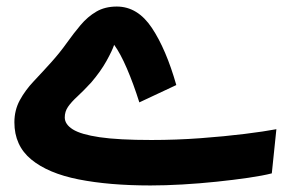

<svg xmlns="http://www.w3.org/2000/svg" viewBox="-20 -546 890 587"><path d="M440 21Q314 21 220.5 2.5Q127 -16 75.5 -58.5Q24 -101 24 -172Q24 -209 40.5 -239.5Q57 -270 83.5 -298Q110 -326 137 -356Q163 -385 184 -414.5Q205 -444 226.5 -469.5Q248 -495 274.5 -510.5Q301 -526 337 -526Q401 -526 444.5 -460.5Q488 -395 519 -286L406 -233Q388 -290 368 -336.5Q348 -383 329 -409Q323 -391 305.5 -359.5Q288 -328 259 -294Q235 -268 216.5 -251Q198 -234 188 -219.5Q178 -205 178 -187Q178 -166 202.5 -150.5Q227 -135 284.5 -126.5Q342 -118 443 -118Q519 -118 593 -123.5Q667 -129 727.5 -136.5Q788 -144 825 -151L811 -16Q784 -9 739.5 -2.5Q695 4 642.5 9.5Q590 15 537.5 18Q485 21 440 21Z"/></svg>

Font: Noto Sans Arabic ExtCond ExtBd
Style: Regular
Weight: 800
Width: 2
Designer: Monotype Design Team, Nadine Chahine, Nizar Qandah and Khaled Hosny
Foundry: Monotype Imaging Inc.
Version: Version 2.012; ttfautohint (v1.8.4.7-5d5b)